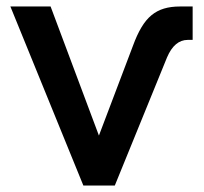

<svg xmlns="http://www.w3.org/2000/svg" viewBox="-20 -572 629 592"><path d="M12 -552H136L285 -154L390 -431Q402 -464 416 -487.5Q430 -511 447 -525Q464 -539 485.5 -545.5Q507 -552 535 -552H574V-449H559Q518 -449 495 -395L334 0H237Z"/></svg>

Font: Involve SemiBold
Style: Regular
Weight: 600
Designer: Stefan Peev
Foundry: Context Ltd.
Version: Version 1.001